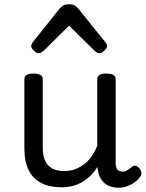

<svg xmlns="http://www.w3.org/2000/svg" viewBox="-20 -859 685 898"><path d="M269 17Q211 17 172 -3.5Q133 -24 113.5 -64.5Q94 -105 94 -166V-489Q94 -502 104.5 -508.5Q115 -515 136 -515Q158 -515 169 -508.5Q180 -502 180 -489V-166Q180 -131 191 -107Q202 -83 224.5 -71Q247 -59 280 -59Q308 -59 332 -68Q356 -77 375.5 -92.5Q395 -108 410 -130Q425 -152 435 -177V-489Q435 -502 445.5 -508.5Q456 -515 478 -515Q499 -515 510 -508.5Q521 -502 521 -489V-96Q521 -82 525 -73Q529 -64 536.5 -60Q544 -56 553 -56Q562 -56 569.5 -59.5Q577 -63 584.5 -69Q592 -75 599 -80Q607 -86 616.5 -83Q626 -80 634 -69Q639 -62 641 -52Q643 -42 636 -33Q626 -18 610 -6.5Q594 5 575 12Q556 19 536 19Q512 19 494.5 12.5Q477 6 465 -6Q453 -18 446 -34Q439 -50 437 -69L436 -78Q422 -56 404.5 -38.5Q387 -21 366 -8.5Q345 4 320.5 10.5Q296 17 269 17ZM161 -610Q151 -610 138.5 -622Q126 -634 126 -644Q126 -647 127 -650Q128 -653 132 -660L259 -819Q265 -826 274.5 -832.5Q284 -839 303 -839Q322 -839 331 -832.5Q340 -826 346 -819L474 -660Q479 -653 480 -650Q481 -647 481 -644Q481 -634 468 -622Q455 -610 446 -610Q439 -610 433 -613.5Q427 -617 421 -623L303 -739L186 -623Q179 -617 173 -613.5Q167 -610 161 -610Z"/></svg>

Font: Playwrite CL
Style: Regular
Weight: 400
Designer: Veronika Burian, José Scaglione
Foundry: TypeTogether
Version: Version 1.002